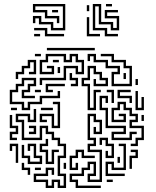

<svg xmlns="http://www.w3.org/2000/svg" viewBox="-20 -926 782 962"><path d="M215 -674V-686H455V-674ZM155 -644V-656H185V-644ZM179 -500V-536H299V-596H371V-566H389V-614H359V-644H341V-614H299V-644H221V-614H191V-566H239V-584H215V-596H251V-554H179V-626H209V-656H311V-626H329V-656H371V-626H401V-554H359V-584H311V-524H191V-500ZM539 -494V-566H569V-584H509V-614H449V-644H431V-620H419V-656H461V-626H521V-596H581V-554H551V-506H629V-584H599V-614H539V-644H485V-656H551V-626H611V-596H641V-494ZM245 -614V-626H275V-614ZM59 -530V-566H89V-596H119V-626H161V-554H125V-566H149V-614H131V-584H101V-554H71V-530ZM419 -374V-494H389V-536H419V-596H461V-566H491V-536H521V-494H449V-530H461V-506H509V-524H479V-554H449V-584H431V-524H401V-506H431V-386H449V-476H485V-464H461V-374ZM269 -560V-590H281V-560ZM335 -494V-506H359V-524H329V-560H341V-536H371V-494ZM599 -530V-560H611V-530ZM89 -374V-404H29V-476H59V-506H89V-536H161V-494H131V-464H101V-446H155V-434H89V-476H119V-506H149V-524H101V-494H71V-464H41V-416H101V-386H119V-416H179V-446H269V-470H281V-434H191V-404H131V-374ZM659 -500V-530H671V-500ZM209 -464V-506H305V-494H221V-476H245V-464ZM155 -464V-476H185V-464ZM539 -410V-464H515V-476H551V-410ZM629 -410V-434H569V-476H635V-464H581V-446H641V-410ZM659 -374V-470H671V-386H689V-440H701V-374ZM539 -224V-266H599V-284H509V-374H479V-446H521V-410H509V-434H491V-386H521V-296H611V-254H551V-236H629V-266H665V-254H641V-224ZM239 -284V-344H191V-326H215V-314H179V-356H251V-296H269V-404H245V-416H281V-284ZM635 -194V-206H659V-236H689V-284H629V-326H659V-344H629V-374H599V-404H581V-374H551V-326H599V-344H575V-356H611V-314H539V-386H569V-416H611V-386H641V-356H671V-314H641V-296H701V-224H671V-194ZM35 -374V-386H65V-374ZM185 -374V-386H245V-374ZM209 16V-14H149V-56H209V-86H251V-50H239V-74H221V-44H161V-26H221V4H239V-26H281V4H299V-44H269V-146H299V-194H269V-224H239V-254H209V-284H191V-224H89V-314H59V-356H131V-326H149V-380H161V-314H119V-344H71V-326H101V-236H179V-296H221V-266H251V-236H281V-206H311V-134H281V-56H311V16H269V-14H251V16ZM359 16V-14H329V-56H389V-86H419V-116H461V-44H431V-26H479V-164H419V-206H449V-224H419V-356H461V-326H491V-254H449V-290H461V-266H479V-314H449V-344H431V-236H461V-194H431V-176H491V-14H419V-56H449V-104H431V-74H401V-44H341V-26H371V4H485V16ZM689 -320V-350H701V-320ZM29 -224V-266H59V-284H29V-350H41V-296H71V-254H41V-236H65V-224ZM125 -254V-266H149V-284H125V-296H161V-254ZM509 -134V-170H521V-146H539V-194H509V-224H491V-200H479V-236H521V-206H551V-134ZM209 -104V-164H179V-206H209V-230H221V-194H191V-176H221V-116H239V-176H275V-164H251V-104ZM59 -110V-194H41V-170H29V-206H71V-110ZM119 -104V-134H89V-200H101V-146H131V-116H179V-134H149V-194H131V-170H119V-206H161V-146H191V-104ZM509 -44V-116H551V-86H599V-194H575V-206H611V-74H539V-104H521V-56H605V-44ZM329 -74V-146H359V-176H401V-146H455V-134H389V-164H371V-134H341V-86H359V-110H371V-74ZM629 -80V-146H659V-164H635V-176H671V-134H641V-80ZM569 -110V-140H581V-110ZM119 -50V-74H89V-110H101V-86H131V-50ZM299 -80V-110H311V-80ZM155 -74V-86H185V-74ZM515 -14V-26H545V-14ZM235 -774V-804H175V-834H157V-810H145V-846H187V-816H247V-786H295V-894H157V-876H217V-846H277V-810H265V-834H205V-864H145V-906H307V-774ZM505 -744V-774H445V-906H487V-816H547V-786H565V-834H505V-876H571V-864H517V-846H577V-774H535V-804H475V-894H457V-786H517V-756H571V-744ZM511 -894V-906H541V-894ZM415 -870V-900H427V-870ZM241 -864V-876H271V-864ZM415 -744V-840H427V-756H481V-744ZM205 -744V-774H151V-786H217V-756H301V-744ZM151 -744V-756H181V-744Z"/></svg>

Font: Rubik Maze
Style: Regular
Weight: 400
Designer: Hubert and Fischer, NaN
Foundry: Hubert and Fischer, NaN
Version: Version 2.200